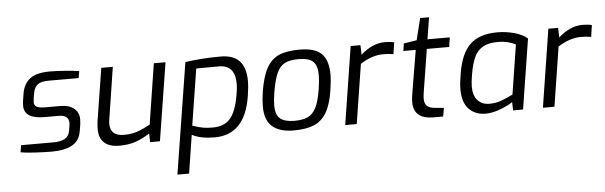

<svg xmlns="http://www.w3.org/2000/svg" viewBox="-54 -878 4127 1310"><g transform="rotate(-5 2009.5 -223.0)"><path d="M60 -8 68 -56H290Q340 -56 368.5 -72.5Q397 -89 403 -127L409 -164Q410 -170 410 -178Q410 -233 341 -233H243Q105 -233 105 -323Q105 -345 109 -366L116 -409Q127 -472 171 -506Q215 -540 307 -540Q349 -540 410 -535.5Q471 -531 507 -525L499 -478H292Q242 -478 218.5 -460.5Q195 -443 188 -404L182 -372Q179 -348 179 -340Q179 -318 197 -308.5Q215 -299 257 -299H359Q416 -299 450.5 -272Q485 -245 485 -197Q485 -189 483 -165L475 -117Q465 -52 413.5 -23Q362 6 273 6Q220 6 154.5 2Q89 -2 60 -8Z M598 -118Q598 -145 602 -175L659 -534H738L683 -180Q680 -165 680 -148Q680 -65 774 -65Q823 -65 862.5 -78Q902 -91 954 -119L1019 -534H1099L1014 0H947L945 -59Q893 -26 845.5 -10Q798 6 735 6Q667 6 632.5 -26.5Q598 -59 598 -118Z M1234 -523Q1346 -540 1477 -540Q1563 -540 1605.5 -494.5Q1648 -449 1648 -357Q1648 -316 1638 -254Q1597 6 1389 6Q1342 6 1305 -1Q1268 -8 1234 -25L1193 237H1113ZM1562 -270Q1563 -275 1566.5 -299Q1570 -323 1570 -345Q1570 -475 1458 -474L1304 -473L1243 -87Q1288 -72 1315 -67Q1342 -62 1382 -62Q1463 -62 1503.5 -112Q1544 -162 1562 -270Z M1734 -175Q1734 -219 1742 -273Q1759 -379 1791 -436.5Q1823 -494 1876 -517Q1929 -540 2016 -540Q2124 -540 2168.5 -494.5Q2213 -449 2213 -352Q2213 -311 2203 -246Q2188 -148 2155.5 -93.5Q2123 -39 2069.5 -16.5Q2016 6 1930 6Q1835 6 1784.5 -37Q1734 -80 1734 -175ZM2124 -259Q2133 -316 2133 -355Q2133 -421 2104 -448.5Q2075 -476 2005 -476Q1946 -476 1911 -458.5Q1876 -441 1855 -394.5Q1834 -348 1820 -259Q1812 -209 1812 -178Q1812 -109 1844.5 -84Q1877 -59 1940 -59Q1997 -59 2032 -75Q2067 -91 2089 -134Q2111 -177 2124 -259Z M2367 -534H2434L2436 -468Q2516 -540 2600 -540Q2640 -540 2665 -533L2653 -453Q2623 -459 2584 -459Q2507 -459 2426 -407L2362 0H2283Z M2752 -114Q2752 -148 2762 -200L2807 -469H2722L2730 -520L2819 -534L2856 -683H2917L2893 -534H3046L3036 -469H2883L2840 -200Q2839 -194 2835.5 -171.5Q2832 -149 2832 -132Q2832 -100 2848.5 -83.5Q2865 -67 2900 -64L2964 -58L2954 0H2887Q2820 0 2786 -29Q2752 -58 2752 -114Z M3087 -175Q3087 -214 3098 -278Q3119 -414 3183 -477Q3247 -540 3372 -540Q3430 -540 3487 -524.5Q3544 -509 3577 -480L3501 0H3433L3431 -57Q3404 -37 3348 -15.5Q3292 6 3245 6Q3174 6 3130.5 -39Q3087 -84 3087 -175ZM3438 -108 3491 -446Q3473 -457 3440.5 -465.5Q3408 -474 3368 -474Q3306 -474 3267.5 -452.5Q3229 -431 3208 -386.5Q3187 -342 3175 -268Q3166 -216 3166 -187Q3166 -125 3195.5 -92Q3225 -59 3276 -59Q3318 -59 3352.5 -71Q3387 -83 3438 -108Z M3721 -534H3788L3790 -468Q3870 -540 3954 -540Q3994 -540 4019 -533L4007 -453Q3977 -459 3938 -459Q3861 -459 3780 -407L3716 0H3637Z"/></g></svg>

Font: Exo
Style: Italic
Weight: 400
Italic angle: -9°
Designer: Natanael Gama
Foundry: Natanael Gama
Version: Version 1.500; ttfautohint (v1.6)